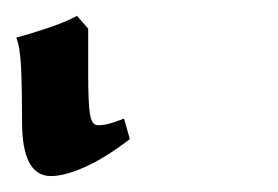

<svg xmlns="http://www.w3.org/2000/svg" viewBox="-329 28 349 241"><path d="M-166 202.6Q-197.3 226.6 -222.7 237.8Q-248 249 -265.1 249Q-301.3 249 -301.3 181.2Q-301.3 140.6 -302.5 113.8Q-303.7 86.9 -308.6 75.2Q-293.5 71.3 -270 63.5Q-246.6 55.7 -232.4 47.9L-218.3 64V121.1Q-218.3 157.7 -216.1 171.1Q-213.9 184.6 -207 185.1Q-195.8 186 -173.3 176.8Z"/></svg>

Font: Gentium Plus
Style: Bold
Weight: 700
Designer: Victor Gaultney, Annie Olsen, Iska Routamaa, Becca Hirsbrunner
Foundry: SIL International
Version: Version 6.101